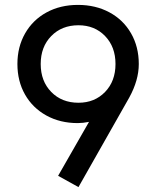

<svg xmlns="http://www.w3.org/2000/svg" viewBox="-20 -752 637 783"><path d="M146 -491Q146 -421 189 -377Q232 -333 300 -333Q366 -333 408.5 -377Q451 -421 451 -491Q451 -561 408.5 -605Q366 -649 300 -649Q232 -649 189 -605Q146 -561 146 -491ZM507 -354 300 11 217 -35 343 -255Q318 -250 297 -250Q225 -250 169 -281Q113 -312 82 -366.5Q51 -421 51 -491Q51 -561 82.5 -616Q114 -671 170 -701.5Q226 -732 298 -732Q370 -732 426.5 -701.5Q483 -671 514.5 -616Q546 -561 546 -491Q546 -425 507 -354Z"/></svg>

Font: SUITE SemiBold
Style: Regular
Weight: 600
Designer: Sun
Foundry: Sun
Version: Version 2.040